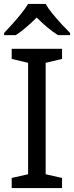

<svg xmlns="http://www.w3.org/2000/svg" viewBox="-20 -964 379 984"><path d="M298 0H40V-52L124 -71V-642L40 -662V-714H298V-662L214 -642V-71L298 -52ZM214 -944Q226 -922 248.5 -894.5Q271 -867 295.5 -840.5Q320 -814 339 -795V-784H277Q251 -800 223 -823.5Q195 -847 168 -874Q141 -847 114 -824Q87 -801 61 -784H1V-795Q20 -815 43.5 -841Q67 -867 89 -894.5Q111 -922 124 -944Z"/></svg>

Font: Noto Sans Lepcha
Style: Regular
Weight: 400
Designer: Monotype Design Team
Foundry: Monotype Imaging Inc.
Version: Version 2.006; ttfautohint (v1.8.4.7-5d5b)